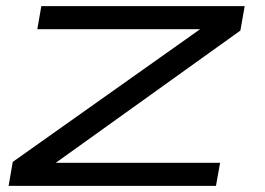

<svg xmlns="http://www.w3.org/2000/svg" viewBox="-20 -605 863 625"><path d="M8 0 21.5 -78 631.5 -510H101.5L114.5 -585H776.5L762.5 -505.5L161.5 -75H696.5L683 0Z"/></svg>

Font: Anybody UltraExpanded Regular
Style: Italic
Weight: 400
Width: 9
Italic angle: -10°
Designer: Tyler Finck
Foundry: Etcetera Type Company
Version: Version 1.010; ttfautohint (v1.8.3) -l 8 -r 50 -G 200 -x 14 